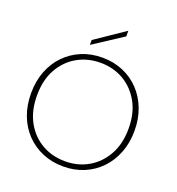

<svg xmlns="http://www.w3.org/2000/svg" viewBox="-160 -1047 1093 1184"><g transform="rotate(20 386.0 -455.0)"><path d="M479 -917V-880L286 -754V-786ZM387 7Q313 7 251 -19Q189 -45 143 -92.5Q97 -140 72 -205.5Q47 -271 47 -350Q47 -429 72 -494.5Q97 -560 143 -607.5Q189 -655 251 -681Q313 -707 387 -707Q460 -707 522 -681Q584 -655 629.5 -607.5Q675 -560 700.5 -494.5Q726 -429 726 -350Q726 -271 700.5 -205.5Q675 -140 629.5 -92.5Q584 -45 522 -19Q460 7 387 7ZM387 -27Q471 -27 538.5 -66Q606 -105 646.5 -177.5Q687 -250 687 -350Q687 -451 646.5 -523Q606 -595 538.5 -634Q471 -673 387 -673Q302 -673 234 -634Q166 -595 126 -523Q86 -451 86 -350Q86 -250 126 -177.5Q166 -105 234 -66Q302 -27 387 -27Z"/></g></svg>

Font: Albert Sans ExtraLight
Style: Regular
Weight: 250
Designer: Andreas Rasmussen
Foundry: a.Foundry
Version: Version 1.025